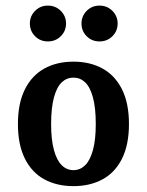

<svg xmlns="http://www.w3.org/2000/svg" viewBox="-20 -646 519 678"><path d="M43.3 -208.1Q43.3 -281.4 68 -330.6Q92.6 -379.8 136.8 -404.1Q180.9 -428.3 239.4 -428.3Q297.8 -428.3 341.9 -404.1Q386.1 -379.8 410.8 -330.6Q435.4 -281.4 435.4 -208.1Q435.4 -134.9 410.8 -85.6Q386.1 -36.4 341.9 -12.6Q297.8 11.3 239.4 11.3Q180.9 11.3 136.8 -12.6Q92.6 -36.4 68 -85.6Q43.3 -134.9 43.3 -208.1ZM318.2 -208.1Q318.2 -265.5 308.1 -302.2Q298.1 -338.9 280.5 -355.4Q263 -371.9 239.4 -371.9Q215.7 -371.9 198.2 -355.4Q180.6 -338.9 170.6 -302.2Q160.5 -265.5 160.5 -208.1Q160.5 -152 170.6 -115.8Q180.6 -79.5 198.2 -62.3Q215.7 -45.2 239.4 -45.2Q263 -45.2 280.5 -62.3Q298.1 -79.5 308.1 -115.8Q318.2 -152 318.2 -208.1ZM267.8 -563.2Q267.8 -589.1 286.1 -607.7Q304.4 -626.2 331.4 -626.2Q358.3 -626.2 376.9 -607.7Q395.4 -589.1 395.4 -563.2Q395.4 -536.4 376.9 -518Q358.3 -499.7 331.4 -499.7Q304.4 -499.7 286.1 -518Q267.8 -536.4 267.8 -563.2ZM85.5 -563.2Q85.5 -589.1 103.9 -607.7Q122.2 -626.2 149.1 -626.2Q176.1 -626.2 194.6 -607.7Q213.2 -589.1 213.2 -563.2Q213.2 -536.4 194.6 -518Q176.1 -499.7 149.1 -499.7Q122.2 -499.7 103.9 -518Q85.5 -536.4 85.5 -563.2Z"/></svg>

Font: Playfair Micro SmCond SmLight
Style: Regular
Weight: 360
Width: 4
Designer: Claus Eggers Sørensen
Foundry: Claus Eggers Sørensen
Version: Version 2.100;Glyphs 3.2 (3219)